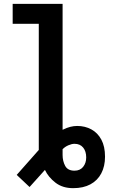

<svg xmlns="http://www.w3.org/2000/svg" viewBox="-20 -795 600 1000"><path d="M361 185Q306 185 269 156.5Q232 128 214 90L134 179L67 116L182 -14Q182 -23 182 -32.5Q182 -42 182 -51V-671H46V-775H306V-119Q328 -130 346.5 -134.5Q365 -139 382 -139Q423 -139 456 -121Q489 -103 508 -67.5Q527 -32 527 21Q527 71 507.5 108Q488 145 451 165Q414 185 361 185ZM368 94Q397 94 413 74Q429 54 429 25Q429 -7 413 -26.5Q397 -46 368 -46Q354 -46 336.5 -38.5Q319 -31 306 -18V12Q306 44 319.5 69Q333 94 368 94Z"/></svg>

Font: Ubuntu Sans Mono SemiBold
Style: Regular
Weight: 600
Monospace: yes
Designer: Dalton Maag Ltd
Foundry: Dalton Maag Ltd
Version: Version 1.006